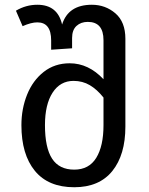

<svg xmlns="http://www.w3.org/2000/svg" viewBox="-20 -773 628 807"><path d="M507 -610V-241Q507 -122 452 -54Q397 14 292 14Q183 14 126.5 -55Q70 -124 70 -247Q70 -316 94 -375.5Q118 -435 164 -471Q210 -507 273 -507Q352 -507 415 -440V-604Q415 -681 349 -681Q320 -681 301.5 -664Q283 -647 283 -613V-570L195 -564V-603Q195 -679 137 -679Q111 -679 75 -663L47 -728Q89 -753 137 -753Q222 -753 241 -670Q267 -753 366 -753Q423 -753 465 -717Q507 -681 507 -610ZM415 -247V-363Q388 -397 357.5 -415Q327 -433 289 -433Q233 -433 201 -383.5Q169 -334 169 -247Q169 -152 199 -106Q229 -60 292 -60Q354 -60 384.5 -109.5Q415 -159 415 -247Z"/></svg>

Font: Fira GO
Style: Regular
Weight: 400
Designer: Carrois Corporate
Foundry: Carrois Corporate GbR
Version: Version 0.300